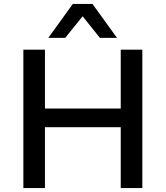

<svg xmlns="http://www.w3.org/2000/svg" viewBox="-20 -958 844 978"><path d="M99 0V-705H209V-405H595V-705H705V0H595V-310H209V0ZM226 -765 351 -938H451L576 -765H489L401 -875L312 -765Z"/></svg>

Font: Nunito Sans 8pt SemiBold
Style: Regular
Weight: 600
Version: Version 3.101;gftools[0.9.27]